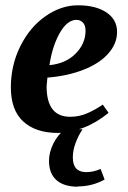

<svg xmlns="http://www.w3.org/2000/svg" viewBox="-20 -491 483 725"><path d="M422 -371V-370Q422 -326 389 -289Q357 -252 296 -228Q236 -204 159 -198Q158 -188 156 -165Q156 -50 245 -50Q280 -50 311 -64Q339 -76 368 -96L390 -65Q345 -28 296 -9Q244 11 199 11Q114 11 67 -33Q21 -76 21 -161Q21 -245 57 -317Q93 -389 152 -430Q211 -471 274 -471Q342 -471 382 -444Q422 -417 422 -371ZM167 -247V-245Q228 -251 265 -288Q303 -326 303 -375Q303 -396 293 -406Q283 -416 269 -416Q234 -416 206 -367Q178 -318 167 -247ZM273 213 274 214Q221 214 193 189Q165 164 165 116Q165 84 182 50Q199 16 227 -3H292Q276 20 265 50Q255 77 255 104Q255 159 306 159Q332 159 360 147L375 187Q328 213 273 213Z"/></svg>

Font: Libra Serif Modern
Style: Bold Italic
Weight: 700
Italic angle: -12°
Designer: Stefan Peev, Context Ltd
Foundry: Stefan Peev, Context Ltd
Version: Version 1.000